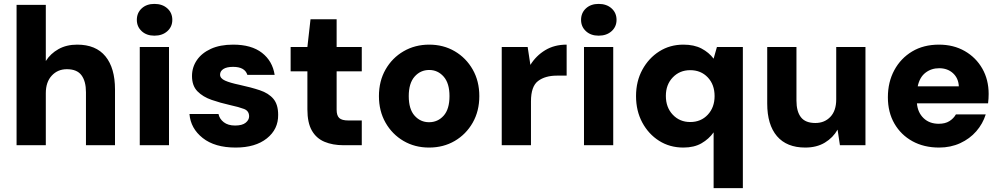

<svg xmlns="http://www.w3.org/2000/svg" viewBox="-20 -745 5137 985"><path d="M65 0V-720H215V-432Q239 -470 280 -493Q321 -516 376 -516Q472 -516 521 -456Q570 -396 570 -286V0H421V-272Q421 -328 398 -359Q375 -390 323 -390Q276 -390 245.5 -357Q215 -324 215 -267V0Z M772 -562Q732 -562 707 -585Q682 -608 682 -643Q682 -679 707 -702Q732 -725 772 -725Q813 -725 838.5 -702Q864 -679 864 -643Q864 -608 838.5 -585Q813 -562 772 -562ZM697 0V-504H847V0Z M1189 12Q1082 12 1020 -37Q958 -86 952 -160H1101Q1106 -135 1128 -118Q1150 -101 1186 -101Q1223 -101 1240.5 -115.5Q1258 -130 1258 -148Q1258 -176 1232 -186Q1206 -196 1160 -206Q1111 -217 1066 -232.5Q1021 -248 993 -276.5Q965 -305 965 -355Q965 -400 990 -436.5Q1015 -473 1062 -494.5Q1109 -516 1176 -516Q1270 -516 1324 -474Q1378 -432 1389 -361H1249Q1236 -402 1176 -402Q1143 -402 1126 -391Q1109 -380 1109 -362Q1109 -343 1134.5 -331.5Q1160 -320 1208 -310Q1268 -297 1313 -282Q1358 -267 1382.5 -238Q1407 -209 1407 -156Q1408 -82 1349 -35Q1290 12 1189 12Z M1742 0Q1687 0 1645 -17.5Q1603 -35 1580 -75Q1557 -115 1557 -184V-379H1471V-504H1557L1573 -646H1707V-504H1836V-379H1707V-182Q1707 -152 1720.5 -139.5Q1734 -127 1767 -127H1836V0Z M2181 12Q2108 12 2050 -22Q1992 -56 1958 -115.5Q1924 -175 1924 -252Q1924 -329 1958 -388.5Q1992 -448 2050.5 -482Q2109 -516 2182 -516Q2255 -516 2313 -482Q2371 -448 2405 -388.5Q2439 -329 2439 -252Q2439 -175 2405 -115.5Q2371 -56 2313 -22Q2255 12 2181 12ZM2181 -118Q2226 -118 2256 -151.5Q2286 -185 2286 -252Q2286 -318 2256 -352Q2226 -386 2182 -386Q2137 -386 2107 -352Q2077 -318 2077 -252Q2077 -185 2107 -151.5Q2137 -118 2181 -118Z M2554 0V-504H2687L2701 -412Q2730 -459 2777 -487.5Q2824 -516 2887 -516V-357H2837Q2777 -357 2740.5 -329.5Q2704 -302 2704 -225V0Z M3051 -562Q3011 -562 2986 -585Q2961 -608 2961 -643Q2961 -679 2986 -702Q3011 -725 3051 -725Q3092 -725 3117.5 -702Q3143 -679 3143 -643Q3143 -608 3117.5 -585Q3092 -562 3051 -562ZM2976 0V-504H3126V0Z M3641 220V-66Q3617 -32 3579 -10Q3541 12 3486 12Q3416 12 3361.5 -22.5Q3307 -57 3275 -116.5Q3243 -176 3243 -252Q3243 -328 3275.5 -387.5Q3308 -447 3362.5 -481.5Q3417 -516 3486 -516Q3541 -516 3579 -496Q3617 -476 3641 -444L3658 -504H3791V220ZM3521 -119Q3576 -119 3611 -156.5Q3646 -194 3646 -252Q3646 -311 3611 -348Q3576 -385 3521 -385Q3467 -385 3431.5 -348Q3396 -311 3396 -253Q3396 -194 3431.5 -156.5Q3467 -119 3521 -119Z M4111 12Q4016 12 3966 -46.5Q3916 -105 3916 -214V-504H4066V-229Q4066 -173 4089 -143.5Q4112 -114 4163 -114Q4210 -114 4240 -145.5Q4270 -177 4270 -235V-504H4420V0H4289L4277 -80Q4254 -39 4212 -13.5Q4170 12 4111 12Z M4798 12Q4720 12 4661 -20.5Q4602 -53 4568.5 -111Q4535 -169 4535 -246Q4535 -324 4568 -385Q4601 -446 4659.5 -481Q4718 -516 4797 -516Q4872 -516 4929.5 -483Q4987 -450 5019.5 -393Q5052 -336 5052 -263Q5052 -239 5049 -215H4684Q4688 -168 4718 -139Q4748 -110 4796 -110Q4829 -110 4850.5 -123.5Q4872 -137 4884 -158H5037Q5022 -110 4988.5 -71.5Q4955 -33 4906 -10.5Q4857 12 4798 12ZM4798 -395Q4758 -395 4728 -372Q4698 -349 4688 -302H4899Q4897 -344 4869 -369.5Q4841 -395 4798 -395Z"/></svg>

Font: DM Sans Black
Style: Regular
Weight: 900
Designer: Colophon Foundry, Jonny Pinhorn
Foundry: Colophon Foundry
Version: Version 4.004; ttfautohint (v1.8.4.7-5d5b)